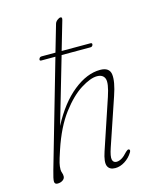

<svg xmlns="http://www.w3.org/2000/svg" viewBox="-111 -800 701 882"><g transform="rotate(-15 239.0 -359.0)"><path d="M120 -566.5Q123 -576 132.5 -576H198.5L235.5 -703.5Q238 -712.5 247 -719.5Q256 -726.5 262.5 -726.5Q271.5 -726.5 268 -713.5L228 -576H364.5Q374.5 -576 372 -567Q369.5 -558 359.5 -558H223L132 -245.5Q183 -342.5 248 -394.5Q313 -446.5 375.5 -446.5Q420 -446.5 424.5 -412Q429 -377.5 407 -313.5L331 -89Q317.5 -49.5 321.2 -34.2Q325 -19 340.5 -19Q352 -19 365 -26.5Q378 -34 394 -52Q398.5 -56 402.2 -58.5Q406 -61 410 -59Q416.5 -55.5 410.5 -45Q396 -21 373.2 -6.8Q350.5 7.5 327.5 7.5Q300 7.5 291.5 -12.2Q283 -32 299 -79.5L378.5 -317Q399 -378.5 391 -400.2Q383 -422 354 -422Q323.5 -422 277.2 -393.2Q231 -364.5 184 -302.5Q137 -240.5 103.5 -140Q89.5 -98 85.8 -82.2Q82 -66.5 82 -51.5Q82 -42.5 85 -35Q88 -27.5 88 -18Q88 -7 77.8 0.2Q67.5 7.5 53 7.5Q39.5 7.5 38.5 -4.5Q37.5 -16.5 49.5 -57.5L193.5 -558H127Q117 -558 120 -566.5Z"/></g></svg>

Font: Fraunces 72pt Soft Thin
Style: Italic
Weight: 100
Italic angle: -16°
Version: Version 1.000;[0bf87f6ff]